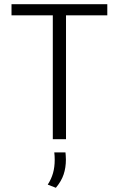

<svg xmlns="http://www.w3.org/2000/svg" viewBox="-20 -659 562 909"><path d="M230 0V-629.5H292.5V0ZM34.5 -586.5V-639H488V-586.5ZM290 62.5Q290.5 68.5 291.2 77.2Q292 86 292 96.5Q292 135 281.2 167Q270.5 199 244.5 230L206 215Q223 189 231 160.5Q239 132 239 97.5Q239 88 238.5 79.5Q238 71 237 62.5Z"/></svg>

Font: Anek Latin Light
Style: Regular
Weight: 300
Designer: Yesha Goshar
Foundry: Ek Type
Version: Version 1.003